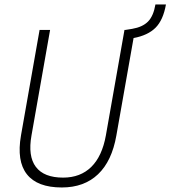

<svg xmlns="http://www.w3.org/2000/svg" viewBox="-20 -827 761 857"><path d="M255.9 9.8Q146.5 9.8 100.1 -49.1Q53.7 -107.9 73.7 -222.7L156.7 -693.4H203.6L120.6 -222.7Q104 -129.9 140.1 -82Q176.3 -34.2 261.7 -34.2Q338.9 -34.2 387.5 -82Q436 -129.9 452.6 -222.7L535.6 -693.4H539.6L569.8 -698.2Q616.2 -706.1 640.6 -730.7Q665 -755.4 673.8 -807.1H720.7Q708.5 -737.3 674.1 -703.1Q639.6 -668.9 576.2 -657.2L499.5 -222.7Q479.5 -107.9 417.5 -49.1Q355.5 9.8 255.9 9.8Z"/></svg>

Font: Cascadia Code ExtraLight
Style: Italic
Weight: 200
Italic angle: -10°
Monospace: yes
Designer: Aaron Bell
Foundry: Saja Typeworks
Version: Version 2404.023; ttfautohint (v1.8.4)